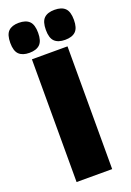

<svg xmlns="http://www.w3.org/2000/svg" viewBox="-200 -968 703 1029"><g transform="rotate(-20 151.5 -454.0)"><path d="M49 0V-700H252V0ZM253 -737Q213 -737 193 -756.5Q173 -776 173 -822Q173 -869 193 -888.5Q213 -908 253 -908Q293 -908 313 -888.5Q333 -869 333 -822Q333 -776 313 -756.5Q293 -737 253 -737ZM49 -737Q10 -737 -10 -756.5Q-30 -776 -30 -822Q-30 -869 -10 -888.5Q10 -908 49 -908Q89 -908 109 -888.5Q129 -869 129 -822Q129 -776 109 -756.5Q89 -737 49 -737Z"/></g></svg>

Font: Georama ExtraCondensed Thin ExtraBold
Style: Regular
Weight: 800
Version: Version 1.001